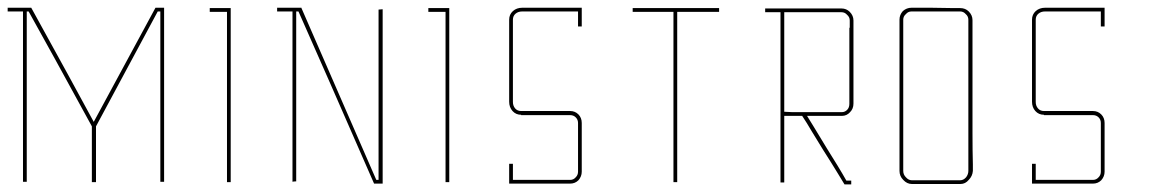

<svg xmlns="http://www.w3.org/2000/svg" viewBox="-20 -860 3023 501"><path d="M398.4 -830.1Q398.4 -681.6 398.4 -385.7Q401.4 -385.7 408.2 -385.7Q408.2 -534.2 408.2 -830.1Q408.2 -830.1 408.2 -830.1Q408.2 -833 408.2 -839.8Q400.4 -839.8 385.7 -839.8Q385.7 -839.8 385.7 -839.8Q385.7 -839.8 385.7 -839.8Q332 -740.2 224.6 -542Q170.9 -641.6 61.5 -839.8Q61.5 -839.8 60.5 -839.8Q60.5 -839.8 60.5 -839.8Q41 -839.8 0 -839.8Q0 -837.9 0 -835Q0 -833 0 -830.1Q13.7 -830.1 40 -830.1Q40 -681.6 40 -385.7Q43 -385.7 49.8 -385.7Q49.8 -534.2 49.8 -830.1Q51.8 -830.1 54.7 -830.1Q110.4 -730.5 219.7 -530.3Q219.7 -481.4 219.7 -384.8Q223.6 -384.8 230.5 -384.8Q230.5 -433.6 230.5 -530.3Q284.2 -629.9 391.6 -830.1Q393.6 -830.1 398.4 -830.1Z M582 -838.9Q564.5 -838.9 527.3 -838.9Q527.3 -836.9 527.3 -834Q527.3 -832 527.3 -829.1Q542 -829.1 572.3 -829.1Q572.3 -680.7 572.3 -384.8Q575.2 -384.8 582 -384.8Q582 -534.2 582 -834Q582 -834 582 -834Q582 -835.9 582 -838.9Z M978.5 -390.6Q978.5 -539.1 978.5 -835.9Q974.6 -835.9 967.8 -835Q967.8 -686.5 967.8 -390.6Q965.8 -390.6 961.9 -390.6Q896.5 -540 766.6 -838.9Q766.6 -838.9 766.6 -838.9Q766.6 -838.9 766.6 -839.8Q745.1 -839.8 703.1 -839.8Q703.1 -837.9 703.1 -835Q703.1 -833 703.1 -830.1Q716.8 -830.1 743.2 -830.1Q743.2 -681.6 743.2 -385.7Q746.1 -386.7 752.9 -386.7Q752.9 -534.2 752.9 -830.1Q754.9 -830.1 758.8 -830.1Q825.2 -680.7 956.1 -380.9Q956.1 -380.9 956.1 -380.9Q956.1 -380.9 956.1 -380.9Q963.9 -380.9 978.5 -380.9Q978.5 -384.8 978.5 -390.6Q978.5 -390.6 978.5 -390.6Z M1152.3 -838.9Q1134.8 -838.9 1097.7 -838.9Q1097.7 -836.9 1097.7 -834Q1097.7 -832 1097.7 -829.1Q1112.3 -829.1 1142.6 -829.1Q1142.6 -680.7 1142.6 -384.8Q1145.5 -384.8 1152.3 -384.8Q1152.3 -534.2 1152.3 -834Q1152.3 -834 1152.3 -834Q1152.3 -835.9 1152.3 -838.9Z M1498 -539.1Q1498 -539.1 1498 -532.2Q1498 -525.4 1498 -521.5Q1498 -521.5 1498 -480.5Q1498 -439.5 1498 -412.1Q1498 -412.1 1496.1 -412.1Q1495.1 -412.1 1493.2 -412.1Q1493.2 -412.1 1494.1 -412.1Q1495.1 -412.1 1498 -412.1Q1498 -399.4 1489.3 -389.6Q1480.5 -380.9 1467.8 -380.9Q1467.8 -380.9 1467.8 -382.8Q1467.8 -384.8 1467.8 -385.7Q1467.8 -385.7 1467.8 -383.8Q1467.8 -381.8 1467.8 -380.9Q1467.8 -380.9 1444.3 -380.9Q1420.9 -380.9 1389.6 -380.9Q1370.1 -380.9 1349.6 -380.9Q1329.1 -380.9 1313.5 -380.9Q1313.5 -380.9 1311.5 -380.9Q1309.6 -380.9 1308.6 -380.9Q1308.6 -380.9 1308.6 -389.6Q1308.6 -394.5 1308.6 -400.4Q1308.6 -419.9 1308.6 -432.6Q1308.6 -432.6 1312.5 -432.6Q1316.4 -432.6 1318.4 -432.6Q1318.4 -432.6 1318.4 -417Q1318.4 -401.4 1318.4 -390.6Q1318.4 -390.6 1325.2 -390.6Q1331.1 -390.6 1369.1 -390.6Q1385.7 -390.6 1410.2 -390.6Q1433.6 -390.6 1467.8 -390.6Q1476.6 -390.6 1482.4 -397.5Q1488.3 -403.3 1488.3 -412.1Q1488.3 -412.1 1488.3 -453.1Q1488.3 -494.1 1488.3 -521.5Q1488.3 -521.5 1490.2 -521.5Q1491.2 -521.5 1492.2 -521.5Q1492.2 -521.5 1491.2 -521.5Q1489.3 -521.5 1488.3 -521.5Q1488.3 -521.5 1488.3 -523.4Q1488.3 -525.4 1488.3 -539.1Q1488.3 -547.9 1482.4 -553.7Q1476.6 -559.6 1467.8 -559.6Q1467.8 -559.6 1460 -559.6Q1453.1 -559.6 1448.2 -559.6Q1448.2 -559.6 1407.2 -559.6Q1366.2 -559.6 1339.8 -559.6Q1339.8 -559.6 1339.8 -562.5Q1339.8 -564.5 1339.8 -566.4Q1339.8 -566.4 1339.8 -565.4Q1339.8 -564.5 1339.8 -560.5Q1326.2 -560.5 1317.4 -570.3Q1308.6 -580.1 1308.6 -594.7Q1308.6 -594.7 1310.5 -594.7Q1312.5 -594.7 1313.5 -594.7Q1313.5 -594.7 1311.5 -594.7Q1309.6 -594.7 1308.6 -594.7Q1308.6 -594.7 1308.6 -625Q1308.6 -655.3 1308.6 -694.3Q1308.6 -719.7 1308.6 -746.1Q1308.6 -772.5 1308.6 -792Q1308.6 -792 1308.6 -792Q1308.6 -793 1308.6 -793Q1308.6 -793 1308.6 -794.9Q1308.6 -796.9 1308.6 -808.6Q1308.6 -822.3 1318.4 -831.1Q1328.1 -839.8 1342.8 -839.8Q1342.8 -839.8 1348.6 -839.8Q1354.5 -839.8 1358.4 -839.8Q1358.4 -839.8 1377.9 -839.8Q1398.4 -839.8 1423.8 -839.8Q1441.4 -839.8 1458 -839.8Q1475.6 -839.8 1488.3 -839.8Q1488.3 -839.8 1492.2 -839.8Q1496.1 -839.8 1498 -839.8Q1498 -839.8 1498 -821.3Q1498 -803.7 1498 -791Q1498 -791 1495.1 -791Q1491.2 -791 1488.3 -791Q1488.3 -791 1488.3 -805.7Q1488.3 -820.3 1488.3 -830.1Q1488.3 -830.1 1468.8 -830.1Q1448.2 -830.1 1422.9 -830.1Q1405.3 -830.1 1388.7 -830.1Q1371.1 -830.1 1358.4 -830.1Q1358.4 -830.1 1356.4 -830.1Q1354.5 -830.1 1342.8 -830.1Q1332 -830.1 1325.2 -824.2Q1318.4 -818.4 1318.4 -808.6Q1318.4 -808.6 1318.4 -802.7Q1318.4 -796.9 1318.4 -793Q1318.4 -793 1318.4 -792Q1318.4 -791 1318.4 -791Q1318.4 -791 1318.4 -782.2Q1318.4 -774.4 1318.4 -723.6Q1318.4 -701.2 1318.4 -669.9Q1318.4 -638.7 1318.4 -593.8Q1318.4 -584 1324.2 -577.1Q1330.1 -570.3 1339.8 -570.3Q1339.8 -570.3 1379.9 -570.3Q1420.9 -570.3 1448.2 -570.3Q1448.2 -570.3 1455.1 -570.3Q1462.9 -570.3 1467.8 -570.3Q1480.5 -570.3 1489.3 -561.5Q1498 -552.7 1498 -539.1Z M1630.9 -829.1Q1666 -829.1 1737.3 -829.1Q1737.3 -680.7 1737.3 -384.8Q1740.2 -384.8 1747.1 -384.8Q1747.1 -533.2 1747.1 -829.1Q1783.2 -829.1 1856.4 -829.1Q1856.4 -832 1856.4 -838.9Q1781.2 -838.9 1630.9 -838.9Q1630.9 -835.9 1630.9 -829.1Z M2207 -806.6Q2207 -806.6 2207 -799.8Q2207 -793 2207 -788.1Q2207 -788.1 2207 -760.7Q2207 -734.4 2207 -700.2Q2207 -676.8 2207 -653.3Q2207 -630.9 2207 -613.3Q2207 -613.3 2205.1 -613.3Q2203.1 -613.3 2201.2 -613.3Q2201.2 -613.3 2203.1 -613.3Q2205.1 -613.3 2207 -613.3Q2207 -613.3 2207 -610.4Q2207 -607.4 2207 -589.8Q2207 -576.2 2198.2 -567.4Q2189.5 -557.6 2176.8 -557.6Q2176.8 -557.6 2169.9 -557.6Q2162.1 -557.6 2157.2 -557.6Q2157.2 -557.6 2130.9 -557.6Q2103.5 -557.6 2085.9 -557.6Q2085.9 -557.6 2101.6 -532.2Q2117.2 -506.8 2137.7 -472.7Q2151.4 -450.2 2165 -428.7Q2178.7 -406.2 2188.5 -388.7Q2188.5 -388.7 2193.4 -388.7Q2198.2 -388.7 2201.2 -388.7Q2201.2 -388.7 2201.2 -384.8Q2201.2 -381.8 2201.2 -378.9Q2201.2 -378.9 2198.2 -378.9Q2197.3 -378.9 2194.3 -378.9Q2188.5 -378.9 2183.6 -378.9Q2183.6 -378.9 2167 -406.2Q2150.4 -433.6 2127.9 -468.8Q2113.3 -493.2 2098.6 -516.6Q2085 -540 2073.2 -557.6Q2073.2 -557.6 2055.7 -557.6Q2038.1 -557.6 2026.4 -557.6Q2026.4 -557.6 2026.4 -531.2Q2026.4 -504.9 2026.4 -470.7Q2026.4 -447.3 2026.4 -424.8Q2026.4 -401.4 2026.4 -383.8Q2026.4 -383.8 2022.5 -383.8Q2019.5 -383.8 2016.6 -383.8Q2016.6 -383.8 2016.6 -452.1Q2016.6 -519.5 2016.6 -607.4Q2016.6 -666 2016.6 -724.6Q2016.6 -783.2 2016.6 -828.1Q2016.6 -828.1 2002 -828.1Q1986.3 -828.1 1976.6 -828.1Q1976.6 -828.1 1976.6 -830.1Q1976.6 -830.1 1976.6 -832Q1976.6 -835.9 1976.6 -837.9Q1976.6 -837.9 2003.9 -837.9Q2032.2 -837.9 2068.4 -837.9Q2091.8 -837.9 2116.2 -837.9Q2140.6 -837.9 2158.2 -837.9Q2158.2 -837.9 2165 -837.9Q2170.9 -837.9 2175.8 -837.9Q2188.5 -837.9 2197.3 -829.1Q2207 -819.3 2207 -806.6ZM2197.3 -789.1Q2197.3 -789.1 2197.3 -791Q2197.3 -793.9 2197.3 -806.6Q2197.3 -815.4 2190.4 -821.3Q2184.6 -828.1 2175.8 -828.1Q2175.8 -828.1 2168.9 -828.1Q2163.1 -828.1 2158.2 -828.1Q2158.2 -828.1 2158.2 -830.1Q2158.2 -832 2158.2 -833Q2158.2 -833 2158.2 -831.1Q2158.2 -829.1 2158.2 -828.1Q2158.2 -828.1 2138.7 -828.1Q2118.2 -828.1 2091.8 -828.1Q2075.2 -828.1 2057.6 -828.1Q2040 -828.1 2026.4 -828.1Q2026.4 -828.1 2026.4 -790Q2026.4 -789.1 2026.4 -788.1Q2026.4 -768.6 2026.4 -745.1Q2026.4 -722.7 2026.4 -697.3Q2026.4 -663.1 2026.4 -627.9Q2026.4 -593.8 2026.4 -568.4Q2026.4 -568.4 2046.9 -567.4Q2066.4 -567.4 2092.8 -567.4Q2110.4 -567.4 2127 -567.4Q2144.5 -567.4 2157.2 -567.4Q2157.2 -567.4 2157.2 -565.4Q2157.2 -563.5 2157.2 -561.5Q2157.2 -561.5 2157.2 -563.5Q2157.2 -565.4 2157.2 -567.4Q2157.2 -567.4 2160.2 -567.4Q2162.1 -567.4 2176.8 -567.4Q2184.6 -567.4 2190.4 -573.2Q2196.3 -579.1 2196.3 -588.9Q2196.3 -588.9 2196.3 -597.7Q2196.3 -606.4 2196.3 -612.3Q2196.3 -612.3 2196.3 -638.7Q2196.3 -666 2196.3 -700.2Q2196.3 -723.6 2196.3 -746.1Q2196.3 -769.5 2196.3 -787.1Q2196.3 -787.1 2197.3 -788.1Q2197.3 -788.1 2197.3 -789.1Z M2518.6 -430.7Q2518.6 -430.7 2518.6 -428.7Q2518.6 -426.8 2518.6 -414.1Q2517.6 -400.4 2507.8 -390.6Q2499 -379.9 2486.3 -379.9Q2486.3 -379.9 2479.5 -379.9Q2471.7 -379.9 2466.8 -379.9Q2466.8 -379.9 2466.8 -381.8Q2466.8 -383.8 2466.8 -384.8Q2466.8 -384.8 2466.8 -382.8Q2466.8 -380.9 2466.8 -379.9Q2466.8 -379.9 2448.2 -379.9Q2439.5 -379.9 2426.8 -379.9Q2385.7 -379.9 2359.4 -379.9Q2346.7 -379.9 2336.9 -390.6Q2327.1 -400.4 2327.1 -414.1Q2327.1 -414.1 2327.1 -417Q2327.1 -418 2327.1 -419.9Q2327.1 -426.8 2327.1 -430.7Q2327.1 -430.7 2327.1 -444.3Q2327.1 -458 2327.1 -485.4Q2327.1 -541 2327.1 -612.3Q2327.1 -659.2 2327.1 -706.1Q2327.1 -753.9 2327.1 -790Q2327.1 -790 2327.1 -792Q2327.1 -794.9 2327.1 -808.6Q2327.1 -821.3 2335.9 -831.1Q2345.7 -839.8 2358.4 -839.8Q2358.4 -839.8 2364.3 -839.8Q2371.1 -839.8 2375 -839.8Q2375 -839.8 2375 -837.9Q2375 -835.9 2375 -835Q2375 -835 2375 -836.9Q2375 -838.9 2375 -839.8Q2375 -839.8 2410.2 -839.8Q2445.3 -838.9 2467.8 -838.9Q2467.8 -838.9 2470.7 -838.9Q2472.7 -838.9 2485.4 -838.9Q2499 -838.9 2507.8 -830.1Q2517.6 -820.3 2517.6 -807.6Q2517.6 -807.6 2517.6 -800.8Q2517.6 -793.9 2517.6 -789.1Q2517.6 -789.1 2517.6 -734.4Q2517.6 -679.7 2517.6 -608.4Q2517.6 -561.5 2517.6 -513.7Q2517.6 -466.8 2518.6 -430.7ZM2511.7 -430.7Q2511.7 -430.7 2510.7 -430.7Q2508.8 -430.7 2506.8 -430.7Q2506.8 -430.7 2506.8 -486.3Q2506.8 -541 2506.8 -612.3Q2506.8 -660.2 2506.8 -707Q2506.8 -754.9 2506.8 -791Q2506.8 -791 2506.8 -793Q2506.8 -795.9 2506.8 -808.6Q2506.8 -817.4 2500 -823.2Q2494.1 -830.1 2485.4 -830.1Q2485.4 -830.1 2478.5 -830.1Q2472.7 -830.1 2467.8 -830.1Q2467.8 -830.1 2467.8 -832Q2467.8 -834 2467.8 -835Q2467.8 -835 2467.8 -833Q2467.8 -831.1 2467.8 -830.1Q2467.8 -830.1 2433.6 -830.1Q2398.4 -830.1 2375 -830.1Q2375 -830.1 2373 -830.1Q2371.1 -830.1 2358.4 -830.1Q2349.6 -830.1 2343.8 -823.2Q2336.9 -817.4 2336.9 -808.6Q2336.9 -808.6 2336.9 -802.7Q2336.9 -795.9 2336.9 -791Q2336.9 -791 2336.9 -736.3Q2336.9 -680.7 2336.9 -609.4Q2336.9 -562.5 2336.9 -514.6Q2336.9 -466.8 2336.9 -430.7Q2336.9 -430.7 2335 -430.7Q2333 -430.7 2332 -430.7Q2332 -430.7 2334 -430.7Q2335.9 -430.7 2336.9 -430.7Q2336.9 -430.7 2336.9 -428.7Q2336.9 -426.8 2336.9 -414.1Q2336.9 -404.3 2343.8 -397.5Q2350.6 -389.6 2359.4 -389.6Q2359.4 -389.6 2365.2 -389.6Q2372.1 -389.6 2376 -389.6Q2376 -389.6 2391.6 -389.6Q2398.4 -389.6 2410.2 -389.6Q2443.4 -389.6 2465.8 -389.6Q2465.8 -389.6 2468.8 -389.6Q2470.7 -389.6 2485.4 -389.6Q2494.1 -389.6 2501 -397.5Q2506.8 -405.3 2506.8 -414.1Q2506.8 -414.1 2506.8 -419.9Q2506.8 -426.8 2506.8 -430.7Q2506.8 -430.7 2508.8 -430.7Q2510.7 -430.7 2511.7 -430.7Z M2862.3 -539.1Q2862.3 -539.1 2862.3 -532.2Q2862.3 -525.4 2862.3 -521.5Q2862.3 -521.5 2862.3 -480.5Q2862.3 -439.5 2862.3 -412.1Q2862.3 -412.1 2860.4 -412.1Q2859.4 -412.1 2857.4 -412.1Q2857.4 -412.1 2858.4 -412.1Q2859.4 -412.1 2862.3 -412.1Q2862.3 -399.4 2853.5 -389.6Q2844.7 -380.9 2832 -380.9Q2832 -380.9 2832 -382.8Q2832 -384.8 2832 -385.7Q2832 -385.7 2832 -383.8Q2832 -381.8 2832 -380.9Q2832 -380.9 2808.6 -380.9Q2785.2 -380.9 2753.9 -380.9Q2734.4 -380.9 2713.9 -380.9Q2693.4 -380.9 2677.7 -380.9Q2677.7 -380.9 2675.8 -380.9Q2673.8 -380.9 2672.9 -380.9Q2672.9 -380.9 2672.9 -389.6Q2672.9 -394.5 2672.9 -400.4Q2672.9 -419.9 2672.9 -432.6Q2672.9 -432.6 2676.8 -432.6Q2680.7 -432.6 2682.6 -432.6Q2682.6 -432.6 2682.6 -417Q2682.6 -401.4 2682.6 -390.6Q2682.6 -390.6 2689.5 -390.6Q2695.3 -390.6 2733.4 -390.6Q2750 -390.6 2774.4 -390.6Q2797.9 -390.6 2832 -390.6Q2840.8 -390.6 2846.7 -397.5Q2852.5 -403.3 2852.5 -412.1Q2852.5 -412.1 2852.5 -453.1Q2852.5 -494.1 2852.5 -521.5Q2852.5 -521.5 2854.5 -521.5Q2855.5 -521.5 2856.4 -521.5Q2856.4 -521.5 2855.5 -521.5Q2853.5 -521.5 2852.5 -521.5Q2852.5 -521.5 2852.5 -523.4Q2852.5 -525.4 2852.5 -539.1Q2852.5 -547.9 2846.7 -553.7Q2840.8 -559.6 2832 -559.6Q2832 -559.6 2824.2 -559.6Q2817.4 -559.6 2812.5 -559.6Q2812.5 -559.6 2771.5 -559.6Q2730.5 -559.6 2704.1 -559.6Q2704.1 -559.6 2704.1 -562.5Q2704.1 -564.5 2704.1 -566.4Q2704.1 -566.4 2704.1 -565.4Q2704.1 -564.5 2704.1 -560.5Q2690.4 -560.5 2681.6 -570.3Q2672.9 -580.1 2672.9 -594.7Q2672.9 -594.7 2674.8 -594.7Q2676.8 -594.7 2677.7 -594.7Q2677.7 -594.7 2675.8 -594.7Q2673.8 -594.7 2672.9 -594.7Q2672.9 -594.7 2672.9 -625Q2672.9 -655.3 2672.9 -694.3Q2672.9 -719.7 2672.9 -746.1Q2672.9 -772.5 2672.9 -792Q2672.9 -792 2672.9 -792Q2672.9 -793 2672.9 -793Q2672.9 -793 2672.9 -794.9Q2672.9 -796.9 2672.9 -808.6Q2672.9 -822.3 2682.6 -831.1Q2692.4 -839.8 2707 -839.8Q2707 -839.8 2712.9 -839.8Q2718.8 -839.8 2722.7 -839.8Q2722.7 -839.8 2742.2 -839.8Q2762.7 -839.8 2788.1 -839.8Q2805.7 -839.8 2822.3 -839.8Q2839.8 -839.8 2852.5 -839.8Q2852.5 -839.8 2856.4 -839.8Q2860.4 -839.8 2862.3 -839.8Q2862.3 -839.8 2862.3 -821.3Q2862.3 -803.7 2862.3 -791Q2862.3 -791 2859.4 -791Q2855.5 -791 2852.5 -791Q2852.5 -791 2852.5 -805.7Q2852.5 -820.3 2852.5 -830.1Q2852.5 -830.1 2833 -830.1Q2812.5 -830.1 2787.1 -830.1Q2769.5 -830.1 2752.9 -830.1Q2735.4 -830.1 2722.7 -830.1Q2722.7 -830.1 2720.7 -830.1Q2718.8 -830.1 2707 -830.1Q2696.3 -830.1 2689.5 -824.2Q2682.6 -818.4 2682.6 -808.6Q2682.6 -808.6 2682.6 -802.7Q2682.6 -796.9 2682.6 -793Q2682.6 -793 2682.6 -792Q2682.6 -791 2682.6 -791Q2682.6 -791 2682.6 -782.2Q2682.6 -774.4 2682.6 -723.6Q2682.6 -701.2 2682.6 -669.9Q2682.6 -638.7 2682.6 -593.8Q2682.6 -584 2688.5 -577.1Q2694.3 -570.3 2704.1 -570.3Q2704.1 -570.3 2744.1 -570.3Q2785.2 -570.3 2812.5 -570.3Q2812.5 -570.3 2819.3 -570.3Q2827.1 -570.3 2832 -570.3Q2844.7 -570.3 2853.5 -561.5Q2862.3 -552.7 2862.3 -539.1Z"/></svg>

Font: Reach
Style: Line
Weight: 400
Designer: Billy Harris
Version: Reach Line